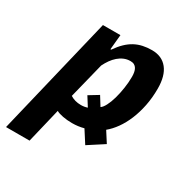

<svg xmlns="http://www.w3.org/2000/svg" viewBox="-179 -570 827 863"><g transform="rotate(30 235.0 -138.5)"><path d="M117.7 -439H208.5L201.2 -361.8H205.1Q222.7 -387.2 240.5 -404.3Q258.3 -421.4 277.8 -431.9Q297.4 -442.4 319.1 -447Q340.8 -451.7 365.7 -451.7Q417.5 -451.7 445.8 -416.3Q474.1 -380.9 474.1 -314.5Q474.1 -267.1 465.6 -224.9Q457 -182.6 442.4 -147.5Q427.7 -112.3 408 -84.7Q388.2 -57.1 365.7 -38.6L400.4 15.6L318.8 68.4L277.8 4.4Q248.5 12.2 217.8 12.2Q191.4 12.2 168.7 7.8Q146 3.4 134.8 -3.4L91.8 175.8H-30.3ZM263.7 -160.6 292.5 -114.3Q302.7 -120.6 312.7 -139.9Q322.8 -159.2 330.3 -185.8Q337.9 -212.4 342.5 -243.2Q347.2 -273.9 347.2 -303.2Q347.2 -315.4 345.2 -325.9Q343.3 -336.4 338.6 -344.2Q334 -352.1 326.2 -356.4Q318.4 -360.8 306.6 -360.8Q288.6 -360.8 273.2 -354.2Q257.8 -347.7 244.6 -336.2Q231.4 -324.7 220.7 -309.6Q210 -294.4 201.7 -277.3L155.8 -93.3Q167.5 -85.9 181.2 -82Q194.8 -78.1 211.4 -78.1Q229 -78.1 244.6 -83.5L214.8 -130.9Z"/></g></svg>

Font: PT Astra Sans
Style: Bold Italic
Weight: 700
Italic angle: -16°
Designer: A.Korolkova, I. Chaeva
Foundry: ParaType Ltd
Version: Version 1.002W